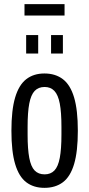

<svg xmlns="http://www.w3.org/2000/svg" viewBox="-20 -893 429 925"><path d="M194 12Q142 12 106.5 -15Q71 -42 53 -102.5Q35 -163 35 -263Q35 -363 53 -423.5Q71 -484 106.5 -511.5Q142 -539 194 -539Q247 -539 283 -511.5Q319 -484 337 -423.5Q355 -363 355 -263Q355 -163 337 -102.5Q319 -42 283 -15Q247 12 194 12ZM195 -53Q224 -53 242 -71.5Q260 -90 268 -132.5Q276 -175 276 -244V-282Q276 -352 268 -394Q260 -436 242 -455Q224 -474 195 -474Q165 -474 147 -455Q129 -436 121 -394Q113 -352 113 -282V-244Q113 -175 121 -132.5Q129 -90 147 -71.5Q165 -53 195 -53ZM106 -635V-724H164V-635ZM226 -635V-724H283V-635ZM98 -818V-873H291V-818Z"/></svg>

Font: Archivo ExtraCondensed
Style: Regular
Weight: 400
Width: 2
Designer: Hector Gatti
Foundry: Omnibus-Type
Version: Version 2.001